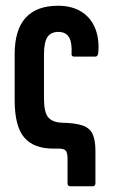

<svg xmlns="http://www.w3.org/2000/svg" viewBox="-20 -517 393 668"><path d="M224 131Q215 131 215 120V35Q215 15 209 7.5Q203 0 184 0H165Q97 0 64 -39Q31 -78 31 -169V-328Q31 -413 69 -455Q107 -497 182 -497Q229 -497 262 -477Q295 -457 310.5 -420Q326 -383 322 -334Q321 -320 311 -320H238Q233 -320 230.5 -323Q228 -326 229 -331Q231 -369 220 -387.5Q209 -406 183 -406Q157 -406 145 -388Q133 -370 133 -326V-174Q133 -126 148 -108.5Q163 -91 197 -90Q242 -89 267 -80.5Q292 -72 302 -51Q312 -30 312 7V120Q312 131 303 131Z"/></svg>

Font: Sofia Sans Extra Condensed
Style: Bold
Weight: 700
Designer: Botio Nikoltchev, Ani Petrova
Foundry: lettersoup
Version: Version 4.101